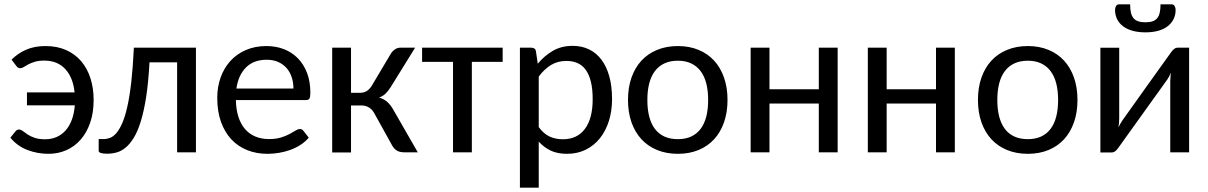

<svg xmlns="http://www.w3.org/2000/svg" viewBox="-20 -695 5513 876"><path d="M32.7 -422.9Q62 -452.1 99.9 -468.5Q137.7 -484.9 187.5 -484.9Q240.7 -484.9 281.7 -466.6Q322.8 -448.2 350.6 -415.5Q378.4 -382.8 392.8 -337.6Q407.2 -292.5 407.2 -239.3Q407.2 -180.7 391.4 -135Q375.5 -89.4 347.9 -57.9Q320.3 -26.4 282.7 -9.8Q245.1 6.8 201.2 6.8Q150.9 6.8 105 -10.7Q59.1 -28.3 27.3 -66.9L50.8 -95.7Q56.6 -104 66.9 -104Q75.2 -104 84 -97.2Q92.8 -90.3 105.5 -81.8Q118.2 -73.2 137.5 -66.4Q156.7 -59.6 186 -59.6Q214.4 -59.6 238 -69.8Q261.7 -80.1 279.3 -99.9Q296.9 -119.6 307.6 -148.4Q318.4 -177.2 321.3 -214.4H103V-273.4H320.3Q313.5 -341.3 277.8 -379.9Q242.2 -418.5 182.1 -418.5Q156.2 -418.5 138.7 -413.1Q121.1 -407.7 108.9 -401.1Q96.7 -394.5 88.4 -389.2Q80.1 -383.8 72.8 -383.8Q65.9 -383.8 62 -386.5Q58.1 -389.2 54.2 -394.5Z M874 -477.5V0H788.1V-410.6H662.1Q657.2 -319.8 647 -253.7Q636.7 -187.5 622.3 -141.1Q607.9 -94.7 590.1 -65.9Q572.3 -37.1 552.5 -21Q532.7 -4.9 511.5 0.7Q490.2 6.3 469.2 6.3Q430.2 6.3 430.2 -6.8V-60.5H453.6Q467.8 -60.5 482.4 -66.2Q497.1 -71.8 511 -87.9Q524.9 -104 537.6 -132.8Q550.3 -161.6 560.8 -207.8Q571.3 -253.9 578.9 -320.3Q586.4 -386.7 590.8 -477.5Z M971.2 0ZM1195.8 -484.9Q1238.8 -484.9 1275.4 -470.7Q1312 -456.5 1338.9 -429.2Q1365.7 -401.9 1380.9 -362.3Q1396 -322.8 1396 -271.5Q1396 -251.5 1391.6 -244.9Q1387.2 -238.3 1375.5 -238.3H1056.2Q1057.1 -193.4 1068.4 -159.9Q1079.6 -126.5 1099.4 -104.5Q1119.1 -82.5 1146.5 -71.5Q1173.8 -60.5 1207.5 -60.5Q1238.8 -60.5 1261.7 -67.6Q1284.7 -74.7 1301 -83.5Q1317.4 -92.3 1328.6 -99.4Q1339.8 -106.4 1348.1 -106.4Q1353.5 -106.4 1357.4 -104.2Q1361.3 -102.1 1364.3 -98.1L1388.7 -66.9Q1372.6 -47.9 1350.8 -33.9Q1329.1 -20 1304.2 -11Q1279.3 -2 1252.7 2.4Q1226.1 6.8 1200.2 6.8Q1150.4 6.8 1108.4 -9.8Q1066.4 -26.4 1035.9 -58.8Q1005.4 -91.3 988.3 -138.9Q971.2 -186.5 971.2 -248.5Q971.2 -298.3 986.6 -341.6Q1002 -384.8 1031 -416.7Q1060.1 -448.7 1101.8 -466.8Q1143.6 -484.9 1195.8 -484.9ZM1197.3 -422.4Q1137.2 -422.4 1102.3 -387.2Q1067.4 -352.1 1058.6 -291H1318.8Q1318.8 -319.8 1310.5 -344Q1302.2 -368.2 1286.6 -385.5Q1271 -402.8 1248.3 -412.6Q1225.6 -422.4 1197.3 -422.4Z M1765.6 -454.1Q1772.5 -463.9 1783.4 -470.7Q1794.4 -477.5 1806.6 -477.5H1874L1761.2 -295.4Q1750 -278.3 1738.3 -267.1Q1726.6 -255.9 1709.5 -250Q1731.4 -243.7 1745.8 -231Q1760.3 -218.3 1772.5 -197.8L1886.2 0H1827.1Q1803.7 0 1791.3 -7.6Q1778.8 -15.1 1770 -29.8L1688 -177.7Q1668 -213.9 1627.9 -213.9H1581.5V0.5H1495.6V-477.5H1581.5V-271.5H1621.6Q1640.1 -271.5 1653.1 -279.5Q1666 -287.6 1675.8 -303.2Z M1905.8 -477.5H2273.4V-412.6H2132.8V0H2046.9V-412.6H1905.8Z M2352.1 0ZM2352.1 161.1V-477.5H2403.3Q2412.6 -477.5 2418.5 -473.4Q2424.3 -469.2 2425.3 -460L2433.6 -404.3Q2463.9 -440.9 2502.9 -463.4Q2542 -485.8 2592.8 -485.8Q2633.8 -485.8 2667 -470Q2700.2 -454.1 2723.6 -423.3Q2747.1 -392.6 2759.8 -347.2Q2772.5 -301.8 2772.5 -242.2Q2772.5 -189.5 2758.3 -143.8Q2744.1 -98.1 2717.5 -64.7Q2690.9 -31.2 2652.8 -12.2Q2614.7 6.8 2566.9 6.8Q2523.4 6.8 2492.7 -7.8Q2461.9 -22.5 2438 -48.8V161.1ZM2564.5 -417Q2524.4 -417 2493.9 -398.4Q2463.4 -379.9 2438 -345.7V-115.2Q2460.4 -84.5 2487.5 -72Q2514.6 -59.6 2547.9 -59.6Q2613.3 -59.6 2648.7 -106.9Q2684.1 -154.3 2684.1 -242.2Q2684.1 -288.6 2676 -321.8Q2668 -355 2652.6 -376.2Q2637.2 -397.5 2615 -407.2Q2592.8 -417 2564.5 -417Z M2845.2 0ZM3072.8 -484.9Q3125 -484.9 3167 -467.5Q3209 -450.2 3238.3 -418.2Q3267.6 -386.2 3283.4 -340.8Q3299.3 -295.4 3299.3 -239.3Q3299.3 -182.6 3283.4 -137.2Q3267.6 -91.8 3238.3 -59.8Q3209 -27.8 3167 -10.5Q3125 6.8 3072.8 6.8Q3020.5 6.8 2978.3 -10.5Q2936 -27.8 2906.5 -59.8Q2877 -91.8 2861.1 -137.2Q2845.2 -182.6 2845.2 -239.3Q2845.2 -295.4 2861.1 -340.8Q2877 -386.2 2906.5 -418.2Q2936 -450.2 2978.3 -467.5Q3020.5 -484.9 3072.8 -484.9ZM3072.8 -60.1Q3107.4 -60.1 3133.3 -72Q3159.2 -84 3176.5 -106.9Q3193.8 -129.9 3202.4 -163.1Q3210.9 -196.3 3210.9 -238.8Q3210.9 -281.2 3202.4 -314.5Q3193.8 -347.7 3176.5 -370.6Q3159.2 -393.6 3133.3 -405.8Q3107.4 -418 3072.8 -418Q3037.6 -418 3011.5 -405.8Q2985.4 -393.6 2968 -370.6Q2950.7 -347.7 2942.1 -314.5Q2933.6 -281.2 2933.6 -238.8Q2933.6 -196.3 2942.1 -163.1Q2950.7 -129.9 2968 -106.9Q2985.4 -84 3011.5 -72Q3037.6 -60.1 3072.8 -60.1Z M3801.8 -477.5V0H3715.8V-222.7H3490.7V0H3404.8V-477.5H3490.7V-287.6H3715.8V-477.5Z M4336.4 -477.5V0H4250.5V-222.7H4025.4V0H3939.5V-477.5H4025.4V-287.6H4250.5V-477.5Z M4441.9 0ZM4669.4 -484.9Q4721.7 -484.9 4763.7 -467.5Q4805.7 -450.2 4835 -418.2Q4864.3 -386.2 4880.1 -340.8Q4896 -295.4 4896 -239.3Q4896 -182.6 4880.1 -137.2Q4864.3 -91.8 4835 -59.8Q4805.7 -27.8 4763.7 -10.5Q4721.7 6.8 4669.4 6.8Q4617.2 6.8 4575 -10.5Q4532.7 -27.8 4503.2 -59.8Q4473.6 -91.8 4457.8 -137.2Q4441.9 -182.6 4441.9 -239.3Q4441.9 -295.4 4457.8 -340.8Q4473.6 -386.2 4503.2 -418.2Q4532.7 -450.2 4575 -467.5Q4617.2 -484.9 4669.4 -484.9ZM4669.4 -60.1Q4704.1 -60.1 4730 -72Q4755.9 -84 4773.2 -106.9Q4790.5 -129.9 4799.1 -163.1Q4807.6 -196.3 4807.6 -238.8Q4807.6 -281.2 4799.1 -314.5Q4790.5 -347.7 4773.2 -370.6Q4755.9 -393.6 4730 -405.8Q4704.1 -418 4669.4 -418Q4634.3 -418 4608.2 -405.8Q4582 -393.6 4564.7 -370.6Q4547.4 -347.7 4538.8 -314.5Q4530.3 -281.2 4530.3 -238.8Q4530.3 -196.3 4538.8 -163.1Q4547.4 -129.9 4564.7 -106.9Q4582 -84 4608.2 -72Q4634.3 -60.1 4669.4 -60.1Z M5000.5 0ZM5000.5 0.5V-477.1H5086.4V-154.8Q5086.4 -145.5 5085.4 -134.8Q5084.5 -124 5083 -113.3Q5086.9 -122.6 5091.6 -130.4Q5096.2 -138.2 5100.6 -145Q5101.1 -146 5111.1 -159.9Q5121.1 -173.8 5136.7 -195.8Q5152.3 -217.8 5172.4 -245.8Q5192.4 -273.9 5212.9 -302.7Q5261.2 -370.6 5322.8 -456.1Q5328.1 -463.9 5335.9 -470.7Q5343.8 -477.5 5353.5 -477.5H5405.3V0H5319.3V-322.3Q5319.3 -331.1 5320.1 -341.6Q5320.8 -352.1 5322.3 -362.8Q5318.4 -353.5 5314 -345.9Q5309.6 -338.4 5305.7 -332Q5304.7 -331.1 5294.9 -317.1Q5285.2 -303.2 5269.3 -281.2Q5253.4 -259.3 5233.4 -231.4Q5213.4 -203.6 5192.9 -174.8Q5144.5 -106.9 5083 -21.5Q5078.1 -13.7 5070.1 -6.6Q5062 0.5 5052.2 0.5ZM5206.1 -593.3Q5225.1 -593.3 5238.3 -597.7Q5251.5 -602.1 5259.5 -611.8Q5267.6 -621.6 5271.2 -637.2Q5274.9 -652.8 5274.9 -675.3H5325.2Q5334.5 -675.3 5339.1 -667.5Q5343.8 -659.7 5343.8 -649.9Q5343.8 -626.5 5334.2 -607.4Q5324.7 -588.4 5307.1 -575Q5289.6 -561.5 5263.9 -554.4Q5238.3 -547.4 5206.1 -547.4Q5173.3 -547.4 5147.7 -554.4Q5122.1 -561.5 5104.2 -575Q5086.4 -588.4 5076.9 -607.4Q5067.4 -626.5 5067.4 -649.9Q5067.4 -659.7 5072 -667.5Q5076.7 -675.3 5085.9 -675.3H5136.2Q5136.2 -652.8 5139.9 -637.2Q5143.6 -621.6 5151.9 -611.8Q5160.2 -602.1 5173.3 -597.7Q5186.5 -593.3 5206.1 -593.3Z"/></svg>

Font: Carlito
Style: Regular
Weight: 400
Designer: Lukasz Dziedzic
Foundry: tyPoland Lukasz Dziedzic
Version: Version 1.104